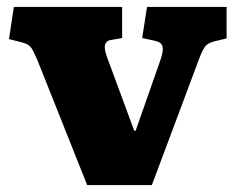

<svg xmlns="http://www.w3.org/2000/svg" viewBox="-20 -535 682 555"><path d="M232 0 89 -359Q78 -385 71 -396Q64 -407 45 -412L6 -422L20 -515H333V-425L298 -419Q286 -416 283.5 -405Q281 -394 289 -371L368 -157H372L445 -365Q453 -389 449.5 -401.5Q446 -414 424 -418L391 -425L405 -515H635V-424L602 -416Q584 -412 575.5 -403.5Q567 -395 556 -366L419 0Z"/></svg>

Font: Literata 12pt ExtraBold
Style: Regular
Weight: 800
Designer: Latin by Veronika Burian and Jose Scaglione. Greek by Irene Vlachou. Cyrillic by Vera Evstafieva.
Foundry: TypeTogether
Version: Version 3.002